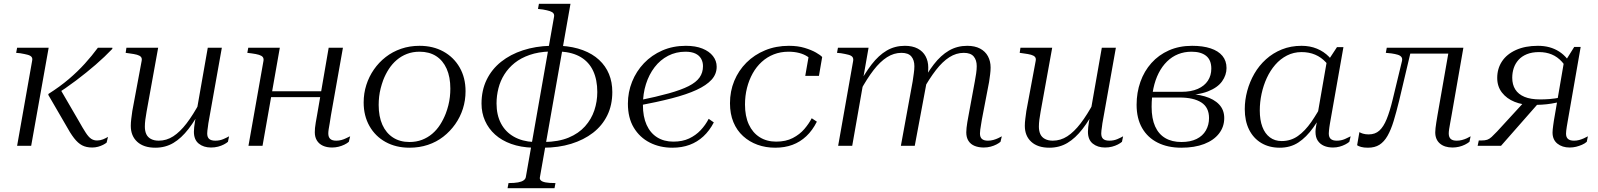

<svg xmlns="http://www.w3.org/2000/svg" viewBox="-20 -767 8404 1010"><path d="M393 -133 297 -298 262 -262Q325 -302 380 -343.5Q435 -385 483 -426.5Q531 -468 571 -510V-516H495Q464 -474 426.5 -432.5Q389 -391 342 -351Q295 -311 235 -273L234 -268L324 -113Q349 -67 369.5 -40.5Q390 -14 412 -2.5Q434 9 465 9Q481 9 495.5 5Q510 1 522 -5Q534 -11 541 -17L548 -47Q537 -40 522 -34Q507 -28 491 -28Q473 -28 459.5 -37Q446 -46 431 -69Q416 -92 393 -133ZM70 0H144L236 -516H70L65 -489L86 -487Q110 -483 125 -479Q140 -475 146 -467.5Q152 -460 149 -447Z M751 -179Q747 -157 744.5 -137.5Q742 -118 742 -101Q742 -78 749.5 -61.5Q757 -45 774 -36Q791 -27 815 -27Q856 -27 891.5 -50Q927 -73 961.5 -118Q996 -163 1032 -230L1046 -208Q1009 -137 971.5 -88.5Q934 -40 892 -15Q850 10 797 10Q736 10 702 -21Q668 -52 668 -105Q668 -122 670.5 -141.5Q673 -161 676 -183L725 -446Q728 -460 721.5 -467.5Q715 -475 700.5 -479Q686 -483 662 -486L641 -489L645 -516H812ZM1076 -118Q1075 -108 1073.5 -98.5Q1072 -89 1071 -80.5Q1070 -72 1070 -65Q1070 -45 1080.5 -36Q1091 -27 1113 -27Q1136 -27 1155.5 -35.5Q1175 -44 1185 -50L1179 -21Q1171 -14 1157.5 -7Q1144 0 1127 4.5Q1110 9 1090 9Q1051 9 1025.5 -11.5Q1000 -32 1000 -74Q1000 -85 1001.5 -98.5Q1003 -112 1005.5 -127Q1008 -142 1011 -156V-163L1073 -516H1147Z M1371 -256H1699L1704 -287H1377ZM1287 0H1361L1452 -516H1286L1281 -489L1305 -486Q1328 -483 1342.5 -478.5Q1357 -474 1362.5 -466.5Q1368 -459 1366 -447ZM1707 -65Q1707 -74 1709 -87.5Q1711 -101 1714.5 -119.5Q1718 -138 1721 -161L1784 -516H1709L1648 -162Q1644 -139 1641 -122.5Q1638 -106 1637 -93.5Q1636 -81 1636 -71Q1636 -46 1647 -28Q1658 -10 1678.5 -0.5Q1699 9 1727 9Q1744 9 1760.5 5Q1777 1 1791.5 -6Q1806 -13 1815 -21L1822 -50Q1813 -46 1801 -40Q1789 -34 1776 -30.5Q1763 -27 1749 -27Q1727 -27 1717 -36.5Q1707 -46 1707 -65Z M2325 -170Q2333 -191 2338.5 -213Q2344 -235 2346.5 -257Q2349 -279 2349 -301Q2349 -362 2329.5 -405.5Q2310 -449 2274 -472Q2238 -495 2187 -495Q2151 -495 2121 -483.5Q2091 -472 2067 -451.5Q2043 -431 2025.5 -404Q2008 -377 1996 -346Q1988 -324 1982.5 -302.5Q1977 -281 1974.5 -259Q1972 -237 1972 -215Q1972 -154 1991.5 -110.5Q2011 -67 2047.5 -43.5Q2084 -20 2134 -20Q2170 -20 2200 -31.5Q2230 -43 2254 -63.5Q2278 -84 2295.5 -111.5Q2313 -139 2325 -170ZM1893 -228Q1893 -276 1907 -320Q1921 -364 1947 -401.5Q1973 -439 2009 -467Q2045 -495 2090 -510.5Q2135 -526 2187 -526Q2258 -526 2312.5 -496Q2367 -466 2398 -412Q2429 -358 2429 -287Q2429 -239 2415 -195Q2401 -151 2374.5 -113.5Q2348 -76 2312 -48Q2276 -20 2231 -5Q2186 10 2134 10Q2063 10 2008.5 -20Q1954 -50 1923.5 -104Q1893 -158 1893 -228Z M2981 -747 2820 166Q2818 175 2825 182Q2832 189 2850 192.5Q2868 196 2900 196H2902L2897 223H2650L2655 196H2657Q2686 196 2705 192.5Q2724 189 2734 182Q2744 175 2746 165L2894 -676Q2897 -689 2891.5 -696.5Q2886 -704 2872.5 -708.5Q2859 -713 2836 -717L2810 -720L2815 -747ZM2787 -20 2783 10Q2719 8 2669 -10Q2619 -28 2584.5 -59Q2550 -90 2531.5 -131.5Q2513 -173 2513 -222Q2513 -292 2540 -347.5Q2567 -403 2616 -442Q2665 -481 2731 -502.5Q2797 -524 2874 -526L2871 -496Q2812 -494 2766 -478Q2720 -462 2687.5 -436Q2655 -410 2633.5 -376Q2612 -342 2602 -302.5Q2592 -263 2592 -223Q2592 -162 2615.5 -117.5Q2639 -73 2683 -48Q2727 -23 2787 -20ZM2928 -496 2931 -526Q2996 -522 3046.5 -503Q3097 -484 3131.5 -452Q3166 -420 3183.5 -377.5Q3201 -335 3201 -283Q3201 -214 3174.5 -160Q3148 -106 3099.5 -68.5Q3051 -31 2984.5 -10.5Q2918 10 2838 10L2842 -20Q2918 -21 2971 -43Q3024 -65 3057.5 -102.5Q3091 -140 3106.5 -186.5Q3122 -233 3122 -283Q3122 -347 3100.5 -393.5Q3079 -440 3036 -466Q2993 -492 2928 -496Z M3517 10Q3451 10 3398 -17Q3345 -44 3314 -95.5Q3283 -147 3283 -222Q3283 -282 3305 -337Q3327 -392 3367.5 -434.5Q3408 -477 3464 -501.5Q3520 -526 3588 -526Q3639 -526 3675 -511.5Q3711 -497 3730.5 -472Q3750 -447 3750 -416Q3750 -377 3723 -347.5Q3696 -318 3644 -294Q3592 -270 3514.5 -250Q3437 -230 3336 -211L3341 -239Q3434 -258 3498.5 -276Q3563 -294 3602.5 -314Q3642 -334 3660 -359.5Q3678 -385 3678 -419Q3678 -441 3668 -458.5Q3658 -476 3637.5 -485.5Q3617 -495 3586 -495Q3536 -495 3494.5 -473.5Q3453 -452 3423.5 -413.5Q3394 -375 3378 -324.5Q3362 -274 3362 -215Q3362 -153 3381.5 -110Q3401 -67 3437 -44.5Q3473 -22 3522 -22Q3570 -22 3605 -38.5Q3640 -55 3665.5 -82Q3691 -109 3708 -142L3735 -123Q3712 -79 3680 -49.5Q3648 -20 3607.5 -5Q3567 10 3517 10Z M4063 -22Q4114 -22 4150.5 -41Q4187 -60 4211 -88Q4235 -116 4250 -145L4277 -127Q4254 -81 4221.5 -50.5Q4189 -20 4148.5 -5Q4108 10 4058 10Q4008 10 3965 -5.5Q3922 -21 3889 -51Q3856 -81 3838 -124.5Q3820 -168 3820 -224Q3820 -287 3842.5 -341.5Q3865 -396 3906.5 -437.5Q3948 -479 4005 -502.5Q4062 -526 4130 -526Q4177 -526 4213 -515Q4249 -504 4272.5 -490.5Q4296 -477 4305 -467L4288 -368H4216L4235 -477Q4246 -474 4251.5 -470Q4257 -466 4259.5 -460.5Q4262 -455 4261.5 -449Q4261 -443 4258 -437Q4248 -456 4228.5 -469Q4209 -482 4183.5 -488.5Q4158 -495 4128 -495Q4086 -495 4050.5 -481Q4015 -467 3987 -441.5Q3959 -416 3939.5 -381Q3920 -346 3909.5 -304.5Q3899 -263 3899 -217Q3899 -156 3919 -112.5Q3939 -69 3976 -45.5Q4013 -22 4063 -22Z M4389 0H4463L4524 -347L4521 -356L4549 -516H4388L4383 -489L4404 -487Q4428 -483 4443 -479Q4458 -475 4464 -467.5Q4470 -460 4468 -447ZM5145 -138 5183 -336Q5186 -356 5188.5 -375.5Q5191 -395 5191 -412Q5191 -445 5177 -471Q5163 -497 5135.5 -511.5Q5108 -526 5068 -526Q5015 -526 4972 -501Q4929 -476 4892 -428Q4855 -380 4818 -310L4832 -288Q4869 -354 4903.5 -398.5Q4938 -443 4974 -466Q5010 -489 5050 -489Q5086 -489 5102 -470Q5118 -451 5118 -419Q5118 -401 5115 -381Q5112 -361 5108 -339L5075 -160Q5071 -140 5068.5 -124Q5066 -108 5064.5 -95Q5063 -82 5063 -71Q5063 -44 5074.5 -26Q5086 -8 5107 0.5Q5128 9 5155 9Q5174 9 5191 4.5Q5208 0 5221.5 -7Q5235 -14 5243 -21L5250 -50Q5243 -46 5231.5 -40.5Q5220 -35 5206 -31Q5192 -27 5177 -27Q5156 -27 5145.5 -36Q5135 -45 5135 -65Q5135 -73 5136.5 -84.5Q5138 -96 5140.5 -110Q5143 -124 5145 -138ZM4719 0H4792L4855 -337Q4857 -346 4858.5 -356Q4860 -366 4861 -375.5Q4862 -385 4862.5 -394Q4863 -403 4863 -412Q4863 -445 4849 -471Q4835 -497 4807.5 -511.5Q4780 -526 4740 -526Q4687 -526 4644.5 -501Q4602 -476 4565 -428Q4528 -380 4491 -310L4505 -288Q4541 -354 4575.5 -398.5Q4610 -443 4646 -466Q4682 -489 4722 -489Q4758 -489 4774 -470Q4790 -451 4790 -419Q4790 -401 4787 -381Q4784 -361 4781 -339Z M5454 -179Q5450 -157 5447.5 -137.5Q5445 -118 5445 -101Q5445 -78 5452.5 -61.5Q5460 -45 5477 -36Q5494 -27 5518 -27Q5559 -27 5594.5 -50Q5630 -73 5664.5 -118Q5699 -163 5735 -230L5749 -208Q5712 -137 5674.5 -88.5Q5637 -40 5595 -15Q5553 10 5500 10Q5439 10 5405 -21Q5371 -52 5371 -105Q5371 -122 5373.5 -141.5Q5376 -161 5379 -183L5428 -446Q5431 -460 5424.5 -467.5Q5418 -475 5403.5 -479Q5389 -483 5365 -486L5344 -489L5348 -516H5515ZM5779 -118Q5778 -108 5776.5 -98.5Q5775 -89 5774 -80.5Q5773 -72 5773 -65Q5773 -45 5783.5 -36Q5794 -27 5816 -27Q5839 -27 5858.5 -35.5Q5878 -44 5888 -50L5882 -21Q5874 -14 5860.5 -7Q5847 0 5830 4.5Q5813 9 5793 9Q5754 9 5728.5 -11.5Q5703 -32 5703 -74Q5703 -85 5704.5 -98.5Q5706 -112 5708.5 -127Q5711 -142 5714 -156V-163L5776 -516H5850Z M6195 -20Q6242 -20 6274.5 -36Q6307 -52 6323.5 -81Q6340 -110 6340 -146Q6340 -202 6299.5 -228Q6259 -254 6185 -254H6003L6012 -284H6195Q6246 -284 6281 -299.5Q6316 -315 6334 -342.5Q6352 -370 6352 -406Q6352 -451 6325 -473Q6298 -495 6248 -495Q6210 -495 6177.5 -482Q6145 -469 6119 -443.5Q6093 -418 6075 -382.5Q6057 -347 6047.5 -302.5Q6038 -258 6038 -205Q6038 -143 6056.5 -102Q6075 -61 6110 -40.5Q6145 -20 6195 -20ZM6251 -526Q6308 -526 6348.5 -512.5Q6389 -499 6410.5 -473Q6432 -447 6432 -409Q6432 -372 6408.5 -339Q6385 -306 6333.5 -286Q6282 -266 6199 -266L6240 -281L6235 -258L6207 -274Q6270 -274 6318 -260Q6366 -246 6393 -217.5Q6420 -189 6420 -146Q6420 -100 6392.5 -64.5Q6365 -29 6314.5 -9.5Q6264 10 6194 10Q6123 10 6070 -16.5Q6017 -43 5988 -93.5Q5959 -144 5959 -216Q5959 -280 5979 -336.5Q5999 -393 6037 -435.5Q6075 -478 6129 -502Q6183 -526 6251 -526Z M7013 -402 6995 -372Q6980 -412 6955 -439Q6930 -466 6898 -479.5Q6866 -493 6827 -493Q6785 -493 6750 -475Q6715 -457 6688.5 -426.5Q6662 -396 6644 -357Q6626 -318 6616.5 -274Q6607 -230 6607 -186Q6607 -136 6620.5 -100Q6634 -64 6660 -44.5Q6686 -25 6722 -25Q6770 -25 6807.5 -51.5Q6845 -78 6878 -125.5Q6911 -173 6943 -235L6960 -215Q6924 -146 6888 -95.5Q6852 -45 6810 -17.5Q6768 10 6712 10Q6656 10 6614.5 -15Q6573 -40 6550.5 -85.5Q6528 -131 6528 -193Q6528 -241 6541 -289Q6554 -337 6578.5 -379.5Q6603 -422 6639.5 -455Q6676 -488 6723 -507Q6770 -526 6827 -526Q6871 -526 6907.5 -511Q6944 -496 6971 -468.5Q6998 -441 7013 -402ZM7047 -519 6976 -117Q6974 -107 6973 -97.5Q6972 -88 6971 -80Q6970 -72 6970 -65Q6970 -45 6980.5 -36Q6991 -27 7012 -27Q7035 -27 7054.5 -35.5Q7074 -44 7085 -50L7078 -21Q7070 -14 7056.5 -7Q7043 0 7026.5 4.5Q7010 9 6992 9Q6965 9 6944.5 0Q6924 -9 6912 -27Q6900 -45 6900 -74Q6900 -87 6903.5 -105.5Q6907 -124 6911 -144L6907 -142L6960 -447L6969 -452L7013 -519Z M7306 -243Q7291 -181 7274.5 -140.5Q7258 -100 7236 -80Q7214 -60 7180 -60Q7162 -60 7149.5 -64Q7137 -68 7131 -72L7119 -3Q7126 2 7140 6Q7154 10 7176 10Q7212 10 7236.5 -5.5Q7261 -21 7279 -52.5Q7297 -84 7311 -130Q7325 -176 7340 -237L7406 -516H7275L7270 -489L7300 -486Q7320 -483 7333 -479Q7346 -475 7352 -467Q7358 -459 7355 -446ZM7376 -485H7628L7635 -516H7381ZM7601 -65Q7601 -74 7603 -87.5Q7605 -101 7608.5 -119.5Q7612 -138 7616 -161L7678 -516H7604L7542 -162Q7538 -139 7535.5 -122.5Q7533 -106 7531.5 -93.5Q7530 -81 7530 -71Q7530 -33 7554.5 -12Q7579 9 7621 9Q7638 9 7655 5Q7672 1 7686 -6Q7700 -13 7710 -21L7716 -50Q7708 -45 7696 -39.5Q7684 -34 7670.5 -30.5Q7657 -27 7643 -27Q7621 -27 7611 -36.5Q7601 -46 7601 -65Z M8001 -234 8072 -223 7876 0H7753L7759 -28H7772Q7792 -28 7803.5 -32Q7815 -36 7826.5 -46.5Q7838 -57 7855 -75ZM8254 -407 8237 -377Q8220 -416 8196.5 -442Q8173 -468 8143 -480.5Q8113 -493 8076 -493Q8039 -493 8012 -482Q7985 -471 7968 -452Q7951 -433 7943 -409Q7935 -385 7935 -358Q7935 -322 7951 -296.5Q7967 -271 7999.5 -257.5Q8032 -244 8082 -244Q8106 -244 8132 -246Q8158 -248 8194 -255L8190 -232Q8165 -226 8141 -222Q8117 -218 8091.5 -216.5Q8066 -215 8036 -215Q7988 -215 7947 -231.5Q7906 -248 7881 -280Q7856 -312 7856 -357Q7856 -406 7881 -444Q7906 -482 7954.5 -504Q8003 -526 8070 -526Q8103 -526 8130.5 -518.5Q8158 -511 8181.5 -496Q8205 -481 8223.5 -458.5Q8242 -436 8254 -407ZM8232 -159Q8229 -142 8226.5 -127.5Q8224 -113 8222 -101Q8220 -89 8219 -79.5Q8218 -70 8218 -64Q8218 -45 8228.5 -36Q8239 -27 8260 -27Q8274 -27 8287 -30.5Q8300 -34 8312 -39.5Q8324 -45 8333 -50L8327 -21Q8317 -12 8302 -5.5Q8287 1 8271 5Q8255 9 8237 9Q8198 9 8172.5 -11.5Q8147 -32 8147 -70Q8147 -78 8148 -87Q8149 -96 8150.5 -107.5Q8152 -119 8154 -132Q8156 -145 8159 -161L8207 -441L8216 -448L8261 -520H8295Z"/></svg>

Font: Roboto Serif 120pt Expanded Light
Style: Italic
Weight: 300
Width: 7
Italic angle: -10°
Designer: Greg Gazdowicz
Foundry: Commercial Type
Version: Version 1.008